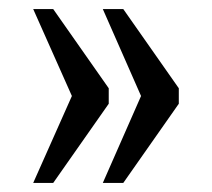

<svg xmlns="http://www.w3.org/2000/svg" viewBox="-20 -481 466 422"><path d="M206 -79 290 -270 206 -461H251L373 -287V-253L251 -79ZM53 -79 138 -270 53 -461H97L219 -287V-253L97 -79Z"/></svg>

Font: Noto Serif ExtraCondensed Medium
Style: Regular
Weight: 500
Width: 2
Designer: Monotype Design Team
Foundry: Monotype Imaging Inc.
Version: Version 2.015